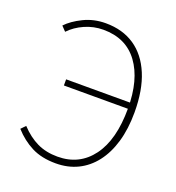

<svg xmlns="http://www.w3.org/2000/svg" viewBox="-136 -848 890 970"><g transform="rotate(20 309.5 -363.0)"><path d="M271 13Q195 13 141 -14.5Q87 -42 44 -90L67 -114Q110 -68 158 -45Q206 -22 268 -22Q385 -22 452.5 -113Q520 -204 520 -372Q520 -527 455 -615.5Q390 -704 268 -704Q216 -704 168.5 -683Q121 -662 89 -628L65 -653Q96 -686 150 -712.5Q204 -739 268 -739Q359 -739 423.5 -695.5Q488 -652 523 -568.5Q558 -485 558 -365Q558 -276 537.5 -206Q517 -136 479 -87Q441 -38 388.5 -12.5Q336 13 271 13ZM176 -371V-404H549V-371Z"/></g></svg>

Font: Noto Sans TC
Style: Regular
Weight: 100
Designer: Ryoko NISHIZUKA 西塚涼子 (kana, bopomofo & ideographs); Paul D. Hunt (Latin, Greek & Cyrillic); Sandoll Communications 산돌커뮤니
Foundry: Adobe
Version: Version 2.004;hotconv 1.0.118;makeotfexe 2.5.65603